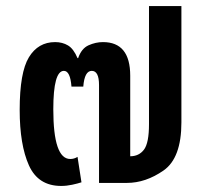

<svg xmlns="http://www.w3.org/2000/svg" viewBox="-20 -604 671 634"><path d="M182 10Q200 10 218.5 6Q237 2 249 -2L236 -86Q225 -79 212 -79Q156 -79 156 -243Q156 -370 191 -370Q212 -370 216 -318H255Q259 -370 283 -370Q307 -370 307 -323V0H399Q461 0 520 -41Q579 -82 579 -200V-584H472V-194Q472 -132 455.5 -110Q439 -88 410 -88V-354Q410 -465 320 -465Q296 -465 272.5 -454.5Q249 -444 238 -412H236Q223 -443 204.5 -454Q186 -465 162 -465Q106 -465 75.5 -415Q45 -365 45 -241Q45 -126 75.5 -58Q106 10 182 10Z"/></svg>

Font: Noto Sans Thai UI Condensed Semi
Style: Regular
Weight: 600
Width: 3
Designer: Monotype Design Team
Foundry: Monotype Imaging Inc.
Version: Version 1.901